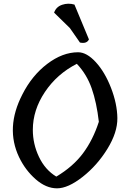

<svg xmlns="http://www.w3.org/2000/svg" viewBox="-20 -1027 675 1047"><path d="M386 -1002 465 -812Q453 -787 416 -795L361 -874L275 -958Q286 -990 319 -1001Q352 -1012 386 -1002ZM159 -319Q159 -242 192.5 -171.5Q226 -101 287 -64Q378 -118 432.5 -191Q487 -264 519 -363Q507 -468 480 -545Q453 -622 399 -679Q291 -624 225 -525.5Q159 -427 159 -319ZM406 -742Q453 -742 502.5 -688Q552 -634 585.5 -547.5Q619 -461 620 -383Q621 -305 565.5 -215Q510 -125 430.5 -62.5Q351 0 291 0Q231 0 174.5 -49.5Q118 -99 84 -170Q8 -330 102 -512Q154 -615 237.5 -678.5Q321 -742 406 -742Z"/></svg>

Font: Tillana Medium
Style: Regular
Weight: 500
Designer: Lipi Raval (Devanagari, Latin), Jonny Pinhorn (Latin)
Foundry: Indian Type Foundry
Version: Version 2.003;PS 1.0;hotconv 1.0.79;makeotf.lib2.5.61930; tt